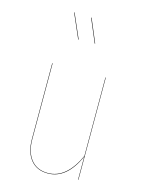

<svg xmlns="http://www.w3.org/2000/svg" viewBox="-119 -857 709 938"><g transform="rotate(15 235.5 -388.0)"><path d="M139.2 -785.2 192.9 -662.1 190.9 -661.1 137.2 -784.2ZM226.1 -782.2 275.9 -664.1 273.9 -663.1 224.1 -780.8ZM369.1 -517.1V0H367.2V-116.2Q311 8.8 215.8 8.8Q159.7 8.8 128.9 -29.3Q98.1 -67.4 98.1 -133.8V-517.1H100.1V-133.8Q100.1 -68.4 130.4 -30.8Q160.6 6.8 215.8 6.8Q309.6 6.8 367.2 -120.1V-517.1Z"/></g></svg>

Font: Fira Sans Compressed Two
Style: Regular
Weight: 100
Width: 1
Designer: Carrois Corporate & Edenspiekermann AG
Foundry: Carrois Corporate GbR & Edenspiekermann AG
Version: Version 4.203;PS 004.203;hotconv 1.0.88;makeotf.lib2.5.64775